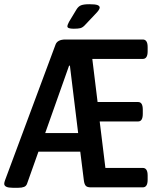

<svg xmlns="http://www.w3.org/2000/svg" viewBox="-20 -887 730 909"><path d="M40 2Q0 2 0 -17Q0 -23 4 -34L243 -676Q252 -700 290 -700H656Q679 -700 679 -664V-644Q679 -608 656 -608H417L442 -404H634Q656 -404 656 -368V-348Q656 -312 634 -312H452L479 -92H656Q679 -92 679 -56V-36Q679 0 656 0H410Q392 0 385.5 -8Q379 -16 377 -33L360 -169H162L108 -17Q104 -6 93.5 -2Q83 2 67 2ZM307 -576 194 -257H350L311 -576ZM329 -751Q299 -751 299 -762Q299 -769 307 -784L342 -842Q351 -857 364 -862Q377 -867 403 -867Q431 -867 441.5 -863Q452 -859 452 -851Q452 -841 431 -820L380 -766Q370 -756 359.5 -753.5Q349 -751 329 -751Z"/></svg>

Font: Asap Condensed Medium
Style: Regular
Weight: 500
Width: 3
Designer: Pablo Cosgaya
Foundry: Omnibus-Type
Version: Version 3.001; ttfautohint (v1.8.4.7-5d5b)